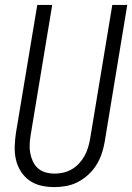

<svg xmlns="http://www.w3.org/2000/svg" viewBox="-20 -755 540 783"><path d="M202 8Q174 8 147.5 2Q121 -4 100 -19Q79 -34 65 -56Q51 -78 45 -104Q39 -130 40 -157.5Q41 -185 45 -213L132 -735H193L105 -204Q102 -185 101 -166Q100 -147 103.5 -129.5Q107 -112 114.5 -96Q122 -80 135 -68.5Q148 -57 166 -52Q184 -47 203 -47Q220 -47 238 -51Q256 -55 272.5 -64.5Q289 -74 302 -88Q315 -102 324 -118Q333 -134 338.5 -151.5Q344 -169 347 -186L438 -735H499L407 -177Q403 -153 395 -129Q387 -105 373.5 -83Q360 -61 340.5 -43Q321 -25 298 -13Q275 -1 250.5 3.5Q226 8 202 8Z"/></svg>

Font: Iosevka SS04 Light
Style: Italic
Weight: 300
Italic angle: -9°
Monospace: yes
Designer: Belleve Invis
Foundry: Belleve Invis
Version: Version 19.0.0; ttfautohint (v1.8.4)